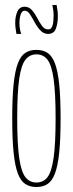

<svg xmlns="http://www.w3.org/2000/svg" viewBox="-20 -740 292 770"><path d="M29 -265Q29 -348 34.5 -401.5Q40 -455 51.5 -485.5Q63 -516 81.5 -528Q100 -540 126 -540Q152 -540 170.5 -528Q189 -516 200.5 -485.5Q212 -455 217.5 -401.5Q223 -348 223 -265Q223 -182 217.5 -128.5Q212 -75 200.5 -44.5Q189 -14 170.5 -2Q152 10 126 10Q100 10 81.5 -2Q63 -14 51.5 -44.5Q40 -75 34.5 -128.5Q29 -182 29 -265ZM49 -265Q49 -163 57 -107Q65 -51 82 -29.5Q99 -8 126 -8Q154 -8 170.5 -29.5Q187 -51 195 -107Q203 -163 203 -265Q203 -368 195 -423.5Q187 -479 170.5 -500.5Q154 -522 126 -522Q99 -522 82 -500.5Q65 -479 57 -423.5Q49 -368 49 -265ZM46 -604Q44 -615 42.5 -626.5Q41 -638 41 -648Q41 -674 49.5 -693.5Q58 -713 79 -713Q96 -713 108 -699.5Q120 -686 129.5 -667.5Q139 -649 149 -635.5Q159 -622 173 -622Q184 -622 188.5 -632Q193 -642 194 -655Q195 -668 195 -678Q195 -689 193.5 -699.5Q192 -710 190 -720H207Q209 -709 210.5 -698Q212 -687 212 -676Q212 -646 204 -625Q196 -604 173 -604Q155 -604 142 -618Q129 -632 119 -650.5Q109 -669 100 -683Q91 -697 79 -697Q68 -697 63 -682Q58 -667 58 -648Q58 -635 60 -623.5Q62 -612 65 -604Z"/></svg>

Font: Georama ExtraCondensed Thin
Style: Regular
Weight: 100
Width: 2
Designer: Jean-Baptiste Levee
Foundry: Production Type
Version: Version 1.001